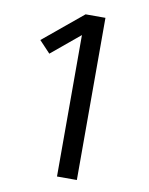

<svg xmlns="http://www.w3.org/2000/svg" viewBox="-83 -796 666 857"><g transform="rotate(10 250.0 -367.5)"><path d="M235 0V-641L106 -534L56 -587L235 -735H325V0Z"/></g></svg>

Font: Iosevka Custom Medium
Style: Regular
Weight: 500
Monospace: yes
Designer: Belleve Invis
Foundry: Belleve Invis
Version: Version 32.5.0; ttfautohint (v1.8.4)